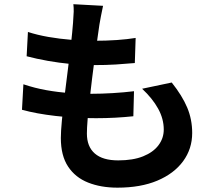

<svg xmlns="http://www.w3.org/2000/svg" viewBox="-20 -829 1040 911"><path d="M469 -801.4Q462.9 -774.4 459.1 -753Q455.2 -731.7 451.7 -712.2Q448.5 -690.7 443 -651.5Q437.5 -612.4 430.6 -562.7Q423.7 -512.9 417.3 -459.4Q410.9 -405.8 405 -354.9Q399.1 -303.9 395.7 -262.1Q392.3 -220.4 392.3 -195.3Q392.3 -133.3 429.8 -100.7Q467.2 -68 540.8 -68Q611.1 -68 659 -87.3Q706.9 -106.5 732 -139.9Q757 -173.2 757 -214.2Q757 -265 730.4 -313.3Q703.8 -361.7 654.3 -407.9L794.8 -437.5Q844.7 -374.8 868.3 -318.6Q891.9 -262.4 891.9 -198.1Q891.9 -122.8 848.8 -64Q805.7 -5.3 726.5 28.1Q647.4 61.4 537.3 61.4Q458.7 61.4 397.9 37.2Q337.2 13.1 303 -38.8Q268.7 -90.6 268.7 -174.3Q268.7 -205.2 273.6 -256.8Q278.5 -308.4 286 -370.7Q293.5 -433 301.9 -497.6Q310.3 -562.3 316.8 -620.4Q323.3 -678.4 326.5 -720.2Q329.3 -755.2 329.7 -773.6Q330.1 -792.1 328.1 -809.1ZM112.5 -677.4Q156.6 -663 209.9 -653.7Q263.2 -644.5 319 -640Q374.8 -635.5 425.3 -635.5Q483.8 -635.5 535 -639.1Q586.1 -642.8 623.6 -649L619.7 -529.9Q574.7 -525.9 529.6 -523Q484.5 -520.1 421.6 -520.1Q371.3 -520.1 316.1 -525.4Q260.9 -530.7 207 -540.2Q153.1 -549.8 106.4 -562.1ZM91 -429.1Q144.9 -411 200.5 -401.1Q256 -391.2 310.4 -387.6Q364.8 -384 415.4 -384Q461.5 -384 514.5 -387.2Q567.6 -390.4 615.8 -396.2L612.7 -277.4Q571.1 -273 527 -270.6Q482.9 -268.2 435.9 -268.2Q336 -268.2 244.1 -278.8Q152.3 -289.3 84.3 -308.2Z"/></svg>

Font: Shanggu Sans SC VF
Style: Regular
Weight: 250
Designer: GuiWonder
Version: Version 1.021